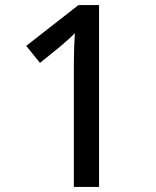

<svg xmlns="http://www.w3.org/2000/svg" viewBox="-20 -734 612 754"><path d="M369 0H270V-475Q270 -513 271 -543.5Q272 -574 274 -604Q261 -590 247 -578Q233 -566 215 -550L137 -487L83 -554L288 -714H369Z"/></svg>

Font: Noto Sans Sinhala UI Medium
Style: Regular
Weight: 500
Designer: Jelle Bosma - Monotype Design Team
Foundry: Monotype Imaging Inc.
Version: Version 2.006; ttfautohint (v1.8.4.7-5d5b)